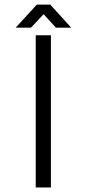

<svg xmlns="http://www.w3.org/2000/svg" viewBox="-20 -825 388 845"><path d="M171.9 -762.7 116.2 -703.1H48.8L142.1 -804.7H201.2L293.5 -703.1H226.1ZM204.1 0H137.2V-669.9H204.1Z"/></svg>

Font: SaysetthaMai
Style: Regular
Weight: 400
Designer: John M. Durdin
Foundry: Lao Script for Windows
Version: Version 1.101